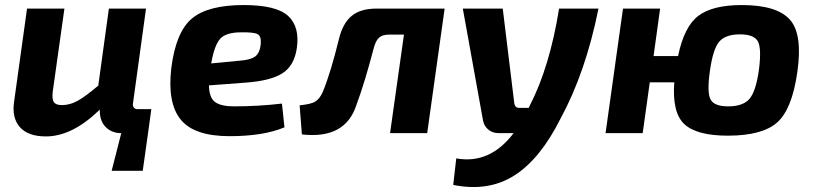

<svg xmlns="http://www.w3.org/2000/svg" viewBox="-20 -527 3224 760"><path d="M566 0 545 149H422L460 0Q422 0 398 -24.5Q374 -49 375 -93Q266 13 162 13Q91 13 58.5 -24Q26 -61 36 -126L87 -493H235L189 -166Q185 -135 193 -123Q201 -111 225 -111Q257 -111 287.5 -128Q318 -145 369 -188L411 -493H558L506 -115Q505 -107 510 -101Q515 -95 523 -95H579Z M1096 -117 1106 -23Q1023 12 889 12Q748 12 695 -54Q642 -120 658 -257Q676 -401 740 -454Q804 -507 944 -507Q1074 -507 1120.5 -464Q1167 -421 1155 -337Q1145 -267 1098 -237Q1051 -207 953 -200L807 -189Q808 -140 831.5 -123Q855 -106 906 -106Q1003 -106 1096 -117ZM816 -276 931 -287Q971 -290 989.5 -303Q1008 -316 1012 -351Q1015 -384 999.5 -392Q984 -400 934 -399Q876 -399 852.5 -374.5Q829 -350 816 -276Z M1740 -493 1671 0H1524L1579 -390H1520Q1494 -390 1480.5 -378Q1467 -366 1459 -335Q1424 -201 1391 -112Q1347 25 1175 5L1166 -110Q1213 -115 1228 -125Q1246 -136 1258 -164Q1289 -239 1322 -374Q1337 -435 1372 -464Q1407 -493 1470 -493Z M2193 -493H2349Q2298 -240 2199 -58Q2119 102 2016 167.5Q1913 233 1774 205L1786 100Q1919 124 2013 0H1954Q1930 0 1913 -14Q1896 -28 1892 -50L1812 -493H1970L2016 -116Q2020 -100 2034 -100H2073L2077 -109Q2156 -262 2193 -493Z M2567 -305H2664Q2688 -422 2744.5 -464.5Q2801 -507 2916 -507Q3054 -507 3106 -450Q3158 -393 3136 -241Q3115 -94 3056 -42Q2997 10 2861 10Q2738 10 2689 -35.5Q2640 -81 2649 -201H2552L2524 0H2377L2446 -493H2593ZM2984 -250Q2995 -335 2980 -363Q2965 -391 2909 -391Q2851 -391 2826.5 -361.5Q2802 -332 2790 -246Q2778 -161 2792.5 -133.5Q2807 -106 2862 -106Q2921 -106 2946.5 -135.5Q2972 -165 2984 -250Z"/></svg>

Font: Exo 2.0
Style: Bold Italic
Weight: 700
Italic angle: -8°
Designer: Natanael Gama
Version: Version 1.001;PS 001.001;hotconv 1.0.70;makeotf.lib2.5.58329